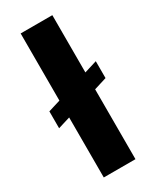

<svg xmlns="http://www.w3.org/2000/svg" viewBox="-193 -808 709 866"><g transform="rotate(-30 161.5 -375.0)"><path d="M241.2 -451.7 307.1 -472.2V-384.3L241.2 -363.8V0H76.2V-312.5L12.7 -293V-380.9L76.2 -400.4V-750H241.2Z"/></g></svg>

Font: Roboto Black
Style: Regular
Weight: 900
Designer: Google
Version: Version 2.134; 2016